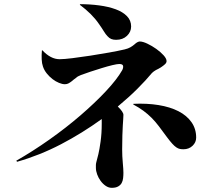

<svg xmlns="http://www.w3.org/2000/svg" viewBox="-20 -838 1040 921"><path d="M781 -180Q759 -210 742 -232.5Q725 -255 707 -273Q689 -291 668 -306.5Q647 -322 619 -337L620 -340Q685 -343 740.5 -334Q796 -325 836 -304.5Q876 -284 898.5 -252Q921 -220 921 -178Q921 -155 903.5 -138.5Q886 -122 860 -122Q851 -122 843 -123.5Q835 -125 826 -131Q817 -137 806.5 -148.5Q796 -160 781 -180ZM186 -519Q181 -533 180 -553Q179 -573 181 -596L183 -597Q223 -554 266 -554Q287 -554 327.5 -559Q368 -564 413.5 -571Q459 -578 503.5 -586Q548 -594 578 -601Q595 -605 606 -611.5Q617 -618 625 -625Q627 -627 628.5 -628Q630 -629 632 -631Q634 -632 635 -633Q636 -634 638 -635Q646 -639 650 -639Q665 -639 687 -628.5Q709 -618 729.5 -603.5Q750 -589 764.5 -573Q779 -557 779 -545Q779 -537 771.5 -530Q764 -523 752 -515Q746 -511 740 -508Q734 -505 728 -502Q716 -495 709 -488Q680 -453 639.5 -412.5Q599 -372 545 -327Q572 -301 572 -287Q572 -278 571 -266Q570 -254 569 -235Q568 -216 567 -188.5Q566 -161 566 -121Q566 -89 569 -57Q572 -25 572 -9Q572 4 570.5 17Q569 30 563.5 40Q558 50 546.5 56.5Q535 63 516 63Q501 63 487 53.5Q473 44 462.5 29.5Q452 15 446 -1.5Q440 -18 440 -33Q440 -40 440 -46Q440 -52 442 -60Q446 -73 452 -99Q457 -120 462.5 -159Q468 -198 468 -244V-267Q374 -199 272.5 -146Q171 -93 62 -62L58 -67Q137 -112 217 -168.5Q297 -225 366 -284.5Q435 -344 488 -400.5Q541 -457 566 -501Q572 -512 570.5 -521.5Q569 -531 552 -531Q542 -531 519 -525.5Q496 -520 468.5 -511.5Q441 -503 413.5 -494Q386 -485 368 -478Q361 -475 355 -472Q349 -469 344 -464Q339 -461 334.5 -457Q330 -453 325 -449Q316 -442 308.5 -438Q301 -434 291 -434Q279 -434 263 -440.5Q247 -447 232 -458.5Q217 -470 204.5 -485.5Q192 -501 186 -519ZM454 -724Q422 -771 363 -815L364 -818Q412 -818 456.5 -812Q501 -806 535 -793.5Q569 -781 589 -760.5Q609 -740 609 -711Q609 -685 589 -666Q569 -647 537 -647Q523 -647 513.5 -651Q504 -655 496 -664Q491 -669 487 -674.5Q483 -680 478 -688Q473 -696 467.5 -704.5Q462 -713 454 -724Z"/></svg>

Font: XinYuGongZhangJiaSongA
Style: Regular
Weight: 900
Designer: XinYuGong
Foundry: Adobe Systems Incorporated
Version: Version 1.00